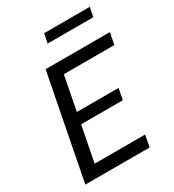

<svg xmlns="http://www.w3.org/2000/svg" viewBox="-216 -1047 1062 1170"><g transform="rotate(-30 315.0 -462.0)"><path d="M35.5 0H488L503.5 -82H148.5L197 -331H490.5L505.5 -409H212L258.5 -648H613.5L630 -730H177.5ZM600.5 -924.5H279.5L266.5 -859H587.5Z"/></g></svg>

Font: Monaspace Neon
Style: Italic
Weight: 400
Italic angle: -11°
Designer: Riley Cran & the Lettermatic Team
Foundry: Lettermatic
Version: Version 1.200 (Monaspace Neon)